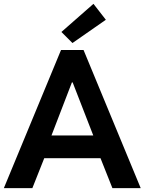

<svg xmlns="http://www.w3.org/2000/svg" viewBox="-21 -980 753 1000"><path d="M296.9 -719.7H414.1L711.9 0H564.5L502.4 -156.2H209.5L147.5 0H-1ZM298.8 -813.5 465.8 -960 530.3 -877 356.4 -755.9ZM464.8 -274.4 357.4 -550.8H353.5L247.1 -274.4Z"/></svg>

Font: Reddit Sans Strawberry
Style: Bold
Weight: 700
Designer: Stephen Hutchings
Foundry: Reddit
Version: Version 1.013